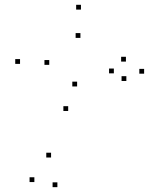

<svg xmlns="http://www.w3.org/2000/svg" viewBox="-20 -775 660 800"><path d="M63.5 -508.8V-528.8H43.5V-508.8ZM264.1 -312.6V-332.6H244.1V-312.6ZM506.5 -437.6V-457.6H486.5V-437.6ZM504.7 -518.4V-538.4H484.7V-518.4ZM301.3 -414.8V-434.8H281.3V-414.8ZM185.2 -504.8V-524.8H165.2V-504.8ZM315.1 -617.1V-637.1H295.1V-617.1ZM454.4 -469.4V-489.4H434.4V-469.4ZM192.8 -118.7V-138.7H172.8V-118.7ZM123.2 -16.4V-36.4H103.2V-16.4ZM219.1 4.8V-15.2H199.1V4.8ZM580.5 -468V-488H560.5V-468ZM317.3 -735V-755H297.3V-735Z"/></svg>

Font: Monaspace Radon Dots Var
Style: Regular
Weight: 400
Designer: Riley Cran and the Lettermatic Team
Version: Version 1.100 (Monaspace Radon Dots)